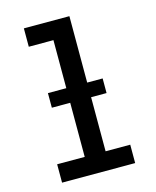

<svg xmlns="http://www.w3.org/2000/svg" viewBox="-111 -812 722 888"><g transform="rotate(-15 250.0 -367.5)"><path d="M75 0V-88H207V-647H89V-735H307V-88H425V0ZM119 -347V-417H381V-347Z"/></g></svg>

Font: Zed Mono Semibold
Style: Regular
Weight: 600
Monospace: yes
Designer: Belleve Invis
Foundry: Belleve Invis
Version: Version 1.0.0; ttfautohint (v1.8.4)